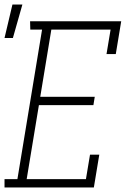

<svg xmlns="http://www.w3.org/2000/svg" viewBox="-45 -829 565 849"><path d="M-25 0V-37H32L141 -698H89L88 -735H491L467 -590H426L444 -698H182L133 -401H374L368 -364H127L73 -37H335L353 -145H394L370 0ZM-25 -661 10 -809H54L12 -661Z"/></svg>

Font: Iosevka Curly Slab Extralight
Style: Italic
Weight: 200
Italic angle: -9°
Monospace: yes
Designer: Belleve Invis
Foundry: Belleve Invis
Version: Version 22.1.2; ttfautohint (v1.8.4)